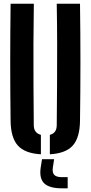

<svg xmlns="http://www.w3.org/2000/svg" viewBox="-20 -820 486 1031"><path d="M36.9 -170.5Q34.9 -326.9 34.9 -485.4Q34.9 -643.9 36.9 -800H161.7Q159.9 -695.9 159.6 -584.9Q159.2 -473.9 159.8 -363Q160.4 -252.1 161.4 -147.9Q161.4 -126.8 171.1 -113.8Q180.7 -100.7 199.6 -95.9V8.5Q113.5 3.6 75.9 -38.4Q38.2 -80.5 36.9 -170.5ZM247.7 8.5V-95.9Q266.5 -100.7 275.6 -113.8Q284.7 -126.8 284.7 -147.9Q285.7 -252.1 286.4 -363Q287.1 -473.9 286.9 -584.9Q286.6 -695.9 284.7 -800H409.6Q411.9 -643.9 411.9 -485.4Q411.9 -326.9 409.6 -170.5Q408.3 -80.5 370.8 -38.4Q333.3 3.6 247.7 8.5ZM343.4 191.2H312.3Q245.9 191.2 218 165.1Q190.1 138.9 198.4 80.5L205.6 34.8H270.7L263.6 80.5Q260.1 107.6 271.7 119.4Q283.4 131.3 312.3 131.3H343.4Z"/></svg>

Font: Big Shoulders Stencil Thin
Style: Regular
Weight: 100
Designer: Patric King
Foundry: XO Type Co
Version: Version 2.001